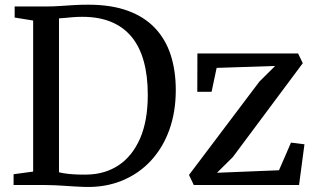

<svg xmlns="http://www.w3.org/2000/svg" viewBox="-20 -770 1312 799"><path d="M334.5 8Q315.5 7.5 294.8 6.2Q274 5 252.5 3.5Q231 2 210.5 1Q190 0 171.5 0H36.5V-45L118 -56V-684.5L41 -697V-743H170Q200 -743 229.2 -745Q258.5 -747 287.5 -748.8Q316.5 -750.5 346.5 -750.5Q443 -750.5 512 -725.2Q581 -700 625.2 -653Q669.5 -606 690.5 -540.8Q711.5 -475.5 711.5 -395Q711.5 -304 684.5 -229.2Q657.5 -154.5 607.5 -100.8Q557.5 -47 488.2 -18.5Q419 10 334.5 8ZM341 -43.5Q416.5 -44.5 473.5 -82.2Q530.5 -120 562.8 -193.5Q595 -267 595 -376Q595 -454.5 578.2 -515Q561.5 -575.5 527.8 -616.5Q494 -657.5 442.8 -678.8Q391.5 -700 322.5 -700Q302 -700 283.8 -698.5Q265.5 -697 250.8 -695.5Q236 -694 225.5 -693.5V-53Q244.5 -48.5 263.8 -46.5Q283 -44.5 302.2 -43.8Q321.5 -43 341 -43.5ZM1125 -495.5 881.5 -487.5 860.5 -388H801L801.5 -547.5H1220.5L1240 -507L949 -116.5L883 -51L1141 -61.5L1191 -176.5L1247 -169.5L1224.5 0H786.5L766.5 -42L1059.5 -430.5Z"/></svg>

Font: Merriweather 36pt
Style: Regular
Weight: 400
Designer: Eben Sorkin
Foundry: Eben Sorkin
Version: Version 2.100